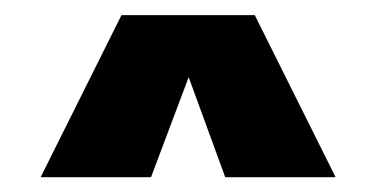

<svg xmlns="http://www.w3.org/2000/svg" viewBox="-20 -740 510 260"><path d="M144.5 -719.5H325L434.5 -500H285L235.5 -635.5L184.5 -500H35Z"/></svg>

Font: Overused Grotesk Black
Style: Regular
Weight: 900
Version: Version 0.004